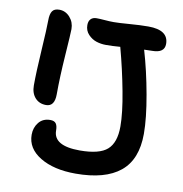

<svg xmlns="http://www.w3.org/2000/svg" viewBox="-81 -829 839 880"><g transform="rotate(10 338.5 -389.5)"><path d="M140.1 -312Q108.4 -312 89.1 -333.5Q69.8 -355 69.8 -391.1Q69.8 -451.2 76.4 -554.9Q83 -658.7 83 -695.8Q83 -725.1 92.3 -739Q101.6 -752.9 125 -752.9Q153.8 -752.9 174.3 -730Q194.8 -707 194.8 -674.8Q194.8 -655.8 187.5 -551.8Q180.2 -447.8 180.2 -369.1Q180.2 -312 140.1 -312ZM328.1 -25.9Q226.1 -25.9 162.6 -64.5Q99.1 -103 99.1 -167Q99.1 -200.2 118.4 -224.1Q137.7 -248 171.9 -248Q190.9 -248 198.5 -237.3Q206.1 -226.6 206.1 -205.1Q206.1 -133.8 328.1 -133.8Q419.9 -133.8 456.5 -166.5Q493.2 -199.2 493.2 -273.9Q493.2 -336.9 474.6 -435.5Q456.1 -534.2 429.2 -633.8Q392.1 -630.9 362.8 -630.9Q339.8 -630.9 318.4 -637.7Q296.9 -644.5 280 -662.4Q263.2 -680.2 263.2 -706.1Q263.2 -724.1 272.7 -734.1Q282.2 -744.1 299.8 -744.1Q313.5 -744.1 337.2 -742.2Q360.8 -740.2 379.9 -740.2Q403.3 -740.2 452.9 -744.1Q502.4 -748 540 -748Q633.8 -748 633.8 -683.1Q633.8 -641.1 576.2 -641.1Q570.3 -641.1 557.6 -640.6Q544.9 -640.1 539.1 -640.1Q566.4 -547.9 585.7 -439.9Q605 -332 605 -259.8Q605 -140.1 535.2 -83Q465.3 -25.9 328.1 -25.9Z"/></g></svg>

Font: Shantell Sans Irregular Bouncy
Style: Regular
Weight: 500
Designer: Stephen Nixon, Anya Danilova, Shantell Martin
Foundry: Arrow Type
Version: Version 1.006;[9816181b4]